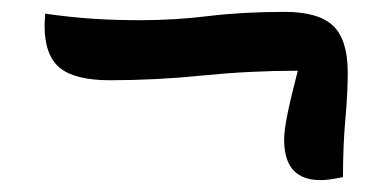

<svg xmlns="http://www.w3.org/2000/svg" viewBox="-20 -434 660 323"><path d="M519 -131Q458 -131 458 -199Q458 -215 464 -244Q470 -273 481 -315Q400 -315 321 -307Q242 -299 165 -299Q106 -299 80.5 -320Q55 -341 55 -391Q55 -396 55.5 -401Q56 -406 56 -411Q98 -405 136 -402.5Q174 -400 216 -400Q274 -400 331 -407Q388 -414 459 -414Q516 -414 540.5 -390.5Q565 -367 565 -312Q565 -278 561 -233.5Q557 -189 557 -136Q542 -133 534 -132Q526 -131 519 -131Z"/></svg>

Font: Merienda Medium
Style: Regular
Weight: 500
Designer: Eduardo Rodriguez Tunni
Foundry: Eduardo Rodriguez Tunni
Version: Version 2.001; ttfautohint (v1.8.4.7-5d5b)